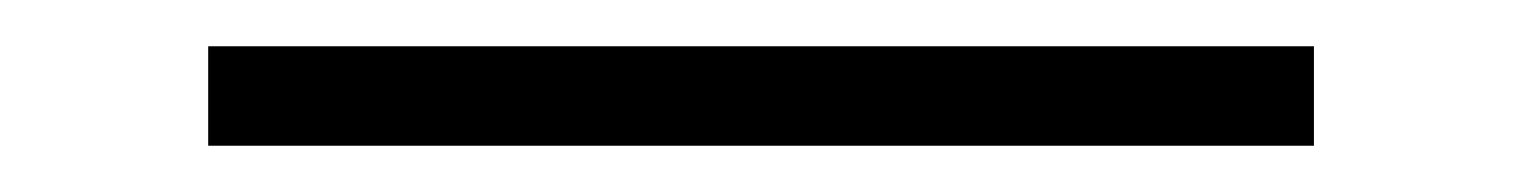

<svg xmlns="http://www.w3.org/2000/svg" viewBox="-20 13 657 83"><path d="M70 76V33H548V76Z"/></svg>

Font: DM Sans 20pt ExtraLight
Style: Regular
Weight: 250
Version: Version 4.004;gftools[0.9.30]